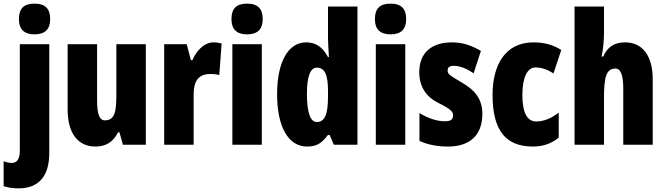

<svg xmlns="http://www.w3.org/2000/svg" viewBox="-58 -796 3659 1056"><path d="M46 -691C46 -635 75 -607 132 -607C189 -607 218 -635 218 -691C218 -747 192 -776 132 -776C72 -776 46 -748 46 -691ZM46 240C150 239 213 179 213 45V-553H51V32C51 77 37 100 7 100C-7 100 -22 97 -38 91V228C-11 237 19 240 46 240Z M744 -553H582V-280C582 -191 577 -134 519 -134C487 -134 476 -172 476 -246V-553H314V-193C314 -64 370 10 467 10C526 10 565 -16 591 -68H599L618 0H744Z M1116 -563C1061 -563 1019 -510 1000 -465H992L969 -553H845V0H1007V-278C1007 -350 1034 -389 1098 -389C1119 -389 1135 -387 1148 -383L1161 -557C1141 -562 1129 -563 1116 -563Z M1301 -776C1241 -776 1215 -748 1215 -691C1215 -635 1244 -607 1301 -607C1358 -607 1387 -635 1387 -691C1387 -747 1361 -776 1301 -776ZM1382 -553H1220V0H1382Z M1631 10C1684 10 1711 -8 1746 -54H1755L1778 0H1908V-760H1746V-588C1746 -567 1748 -532 1751 -482H1746C1716 -539 1677 -563 1626 -563C1527 -563 1466 -455 1466 -278C1466 -101 1526 10 1631 10ZM1684 -125C1650 -125 1630 -175 1630 -280C1630 -376 1649 -424 1685 -424C1728 -424 1746 -385 1746 -297V-265C1746 -166 1728 -125 1684 -125Z M2090 -776C2030 -776 2004 -748 2004 -691C2004 -635 2033 -607 2090 -607C2147 -607 2176 -635 2176 -691C2176 -747 2150 -776 2090 -776ZM2171 -553H2009V0H2171Z M2595 -170C2595 -255 2549 -304 2482 -342C2411 -384 2404 -390 2404 -408C2404 -426 2415 -434 2438 -434C2476 -434 2514 -415 2547 -393L2587 -516C2534 -547 2485 -563 2428 -563C2313 -563 2248 -503 2248 -400C2248 -322 2283 -265 2351 -231C2428 -193 2434 -179 2434 -161C2434 -138 2419 -129 2389 -129C2339 -129 2289 -150 2249 -174V-21C2300 2 2352 10 2406 10C2525 10 2595 -51 2595 -170Z M2873 10C2928 10 2975 -6 3015 -39V-177C2975 -145 2933 -128 2891 -128C2841 -128 2815 -177 2815 -274C2815 -371 2843 -425 2887 -425C2921 -425 2953 -414 2986 -392L3029 -521C2985 -549 2937 -563 2876 -563C2718 -563 2651 -435 2651 -274C2651 -78 2724 10 2873 10Z M3264 -621V-760H3102V0H3264V-253C3264 -367 3274 -419 3327 -419C3356 -419 3370 -382 3370 -308V0H3532V-360C3532 -489 3476 -563 3380 -563C3321 -563 3282 -537 3260 -485H3251C3260 -529 3264 -575 3264 -621Z"/></svg>

Font: Noto Sans Myanmar UI ExtraCondensed Black
Style: Regular
Weight: 900
Width: 2
Designer: Monotype Design Team
Foundry: Monotype Imaging Inc.
Version: Version 2.103